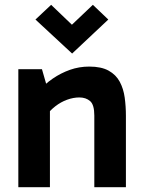

<svg xmlns="http://www.w3.org/2000/svg" viewBox="-20 -776 593 796"><path d="M350 -500Q400 -500 430.5 -483Q461 -466 476.5 -437Q492 -408 497 -371.5Q502 -335 502 -296V0H371V-297Q371 -342 353.5 -357Q336 -372 309 -372Q284 -372 258 -362.5Q232 -353 209.5 -335.5Q187 -318 171 -296L154 -364H187V0H56V-489H154L181 -395L139 -397Q165 -427 198.5 -450Q232 -473 270 -486.5Q308 -500 350 -500ZM279 -554 127 -695 192 -756 310 -643H246L365 -756L429 -695Z"/></svg>

Font: Gabarito SemiBold
Style: Regular
Weight: 600
Designer: Leandro Assis / Alvaro Franca / Felipe Casaprima
Foundry: Naipe Foundry
Version: Version 1.000